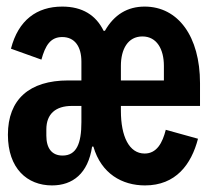

<svg xmlns="http://www.w3.org/2000/svg" viewBox="-20 -548 640 580"><path d="M137.1 12.1C199.9 12.1 246.1 -24.1 258.2 -105.1H262.1C285.9 -23.1 349.1 12.1 418 12.1C511 12.1 557.9 -51.1 578.1 -128.9L480.8 -155.9C470.9 -116.8 453.8 -84.2 416.9 -84.2C370 -84.2 345.2 -136 345.2 -213.1V-228H584.2V-296.9C584.2 -437.9 518.1 -528.1 416.9 -528.1C365.1 -528.1 324.9 -503.9 296.9 -454.9H293C269.9 -502.1 229 -528.1 168 -528.1C90.9 -528.1 35.2 -486.9 13.1 -400.9L105.1 -367.9C116.8 -410.2 132.1 -436.1 168 -436.1C206 -436.1 225.9 -407 225.9 -361.9V-305H186.1C68.9 -305 3.9 -247.9 3.9 -141C3.9 -39.1 62.1 12.1 137.1 12.1ZM120 -138.1V-157C120 -203.8 148.1 -228 197.1 -228H225.9V-179C225.9 -114 210.9 -78.1 169 -78.1C136 -78.1 120 -100.9 120 -138.1ZM345.2 -305V-349.1C345.2 -399.1 366.1 -437.9 410.2 -437.9C453.8 -437.9 475.1 -399.1 475.1 -349.1V-305Z"/></svg>

Font: Margiela Mono Bold
Style: Regular
Weight: 700
Designer: Mike Abbink, Paul van der Laan, Pieter van Rosmalen
Foundry: Bold Monday
Version: Version 2.003 2021